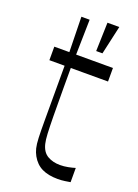

<svg xmlns="http://www.w3.org/2000/svg" viewBox="-130 -704 559 776"><g transform="rotate(20 149.5 -316.0)"><path d="M220 15.1Q179.7 15.1 152.4 1.8Q125 -11.6 108.4 -41.3Q100.6 -55.4 96.6 -71.6Q92.6 -87.9 91.5 -115.2Q90.4 -142.6 90.4 -190.6Q90.4 -224.1 90.4 -262.4Q90.4 -300.6 90.4 -335.4Q90.4 -370.1 90.4 -394.5Q90.4 -418.9 90.4 -424.7H24.9V-482.9H89.6L86.4 -634H121.9L118.7 -482.9H277.1V-424.7H117Q117 -401.4 117 -380Q117 -358.6 117 -339.7Q117.1 -265.1 117.7 -217.8Q118.3 -170.4 119.7 -143.4Q121.1 -116.3 124.9 -101Q132.9 -67.7 155.9 -54.4Q178.9 -41.1 209.4 -41.1Q227 -41.1 244.1 -44.5Q261.3 -47.9 274.1 -51.9V9.3Q265.9 10.6 251.2 12.9Q236.6 15.1 220 15.1ZM217 -524.1H190L193.7 -647.3H244.6Z"/></g></svg>

Font: Ojuju ExtraLight
Style: Regular
Weight: 200
Designer: Chisaokwu Joboson, Mirko Velimirovic
Foundry: Udi Foundry
Version: Version 1.000